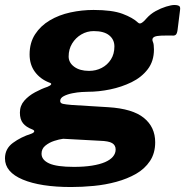

<svg xmlns="http://www.w3.org/2000/svg" viewBox="-64 -578 744 772"><path d="M222 174Q99 174 27.5 144Q-44 114 -44 59Q-44 20 -12 -3.5Q20 -27 61 -40Q72 -44 73.5 -49Q75 -54 65 -58Q41 -67 28.5 -82.5Q16 -98 16 -125Q16 -153 33.5 -173Q51 -193 77 -207Q103 -221 127 -229Q139 -234 141.5 -238.5Q144 -243 134 -246Q98 -260 76.5 -289Q55 -318 55 -359Q55 -406 77 -440Q99 -474 136 -496Q173 -518 219 -528Q265 -538 312 -538Q387 -538 428.5 -522.5Q470 -507 491 -487Q498 -480 508 -487.5Q518 -495 525 -504Q541 -522 562 -533.5Q583 -545 604 -551.5Q625 -558 638 -558Q649 -558 655.5 -554.5Q662 -551 660 -538L650 -458Q648 -443 643 -438.5Q638 -434 629 -435Q615 -435 599 -435Q583 -435 576 -434Q541 -432 551 -409Q553 -405 554 -397Q555 -389 555 -379Q555 -332 530 -299.5Q505 -267 465 -247.5Q425 -228 379 -218.5Q333 -209 290 -209Q283 -209 265 -208Q247 -207 227 -203Q207 -199 192.5 -191.5Q178 -184 178 -172Q178 -163 189 -160.5Q200 -158 224 -156L371 -147Q469 -141 514.5 -104Q560 -67 560 -6Q560 38 539 69.5Q518 101 483 121Q448 141 404 153Q360 165 313 169.5Q266 174 222 174ZM233 93Q274 93 305.5 88Q337 83 358 74Q379 65 390 52Q401 39 401 23Q401 6 387 -2.5Q373 -11 337 -12L190 -20Q174 -18 154 -11.5Q134 -5 118.5 7.5Q103 20 103 40Q103 65 133.5 79Q164 93 233 93ZM294 -293Q322 -293 345 -305Q368 -317 382 -339Q396 -361 396 -391Q396 -419 375 -436Q354 -453 313 -453Q286 -453 263 -439.5Q240 -426 226 -403Q212 -380 212 -351Q212 -326 234.5 -309.5Q257 -293 294 -293Z"/></svg>

Font: Libre Franklin ExtraBold
Style: Italic
Weight: 800
Italic angle: -8°
Designer: Pablo Impallari, Rodrigo Fuenzalida, Nhung Nguyen
Foundry: Impallari Type
Version: Version 3.000